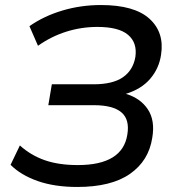

<svg xmlns="http://www.w3.org/2000/svg" viewBox="-20 -734 689 763"><path d="M287 9Q197 9 130 -14.5Q63 -38 22 -79L59 -156Q102 -117 157.5 -97.5Q213 -78 289 -78Q467 -78 486 -199Q496 -259 462.5 -287.5Q429 -316 353 -316H172L186 -399H352Q428 -399 468.5 -427Q509 -455 518 -508Q526 -564 489 -595.5Q452 -627 367 -627Q303 -627 243 -608Q183 -589 131 -552L97 -630Q154 -670 227.5 -692Q301 -714 381 -714Q514 -714 574 -659.5Q634 -605 620 -516Q612 -462 577 -421Q542 -380 480 -361Q538 -344 567.5 -299.5Q597 -255 585 -186Q571 -95 496.5 -43Q422 9 287 9Z"/></svg>

Font: Winston Medium
Style: Italic
Weight: 500
Italic angle: -9°
Designer: Original fonts by Vernon Adams / Changes by Cristiano Sobral
Foundry: Original fonts by Vernon Adams / Changes by Cristiano Sobral
Version: Version 2.503;July 17, 2020;FontCreator 13.0.0.2655 64-bit